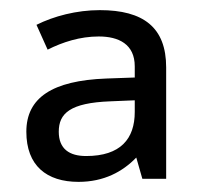

<svg xmlns="http://www.w3.org/2000/svg" viewBox="-20 -742 397 379"><path d="M177 -722C131 -722 86 -710 52 -693L74 -644C104 -659 138 -670 175 -670C214 -670 246 -655 246 -611V-589L190 -587C83 -583 32 -549 32 -482C32 -415 72 -383 135 -383C185 -383 222 -403 249 -431L261 -389H308V-609C308 -688 263 -722 177 -722ZM198 -542 246 -544V-521C246 -468 218 -434 150 -434C117 -434 96 -448 96 -482C96 -518 118 -539 198 -542Z"/></svg>

Font: Noto Sans Runic
Style: Regular
Weight: 400
Designer: Monotype Design Team
Foundry: Monotype Imaging Inc.
Version: Version 2.002